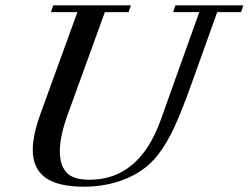

<svg xmlns="http://www.w3.org/2000/svg" viewBox="-20 -683 927 716"><path d="M293 13.2Q194.8 13.2 148.4 -21.2Q102.1 -55.7 102.1 -125Q102.1 -180.7 133.3 -265.1L268.6 -637.7H169.9L178.7 -663.1H468.3L459.5 -637.7H371.1L232.4 -255.9Q203.1 -175.3 203.1 -118.2Q203.1 -68.8 227.1 -40.8Q251 -12.7 313.5 -12.7Q499 -12.7 579.1 -234.9L723.1 -637.7H625.5L634.3 -663.1H887.2L878.9 -637.7H790L689.9 -358.4Q658.7 -271.5 631.6 -211.9Q604.5 -152.3 572.3 -109.9Q526.9 -49.3 453.6 -18.1Q380.4 13.2 293 13.2Z"/></svg>

Font: Elstob 18pt Medium
Style: Italic
Weight: 500
Italic angle: -20°
Designer: Peter S. Baker
Version: Version 1.015